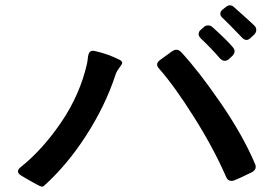

<svg xmlns="http://www.w3.org/2000/svg" viewBox="-20 -774 1040 726"><path d="M912 -623Q903 -623 895 -632Q841 -688 823 -705Q813 -713 813 -722Q813 -731 822 -738L832 -746Q842 -754 849 -754Q858 -754 866 -746Q918 -700 941 -678Q949 -671 949 -661Q949 -651 941 -643L928 -631Q920 -623 912 -623ZM830 -544Q820 -544 811 -554Q782 -588 740 -628Q731 -637 731 -645Q731 -655 740 -662L750 -671Q757 -678 767 -678Q776 -678 784 -671Q836 -624 860 -596Q867 -588 867 -580Q867 -571 858 -562L845 -550Q838 -544 830 -544ZM855 -90Q841 -90 835 -105Q788 -213 714 -330.5Q640 -448 582 -514Q574 -522 574 -530Q574 -539 585 -547L632 -581Q640 -586 647 -586Q656 -586 665 -577Q731 -506 814.5 -384.5Q898 -263 944 -155Q947 -149 947 -143Q947 -131 933 -123Q886 -100 866 -92Q862 -90 855 -90ZM98 -88 62 -109Q48 -117 48 -126Q48 -134 57 -141Q140 -207 211 -311Q282 -415 309 -533Q311 -543 313 -561Q316 -582 331 -582Q336 -582 339 -581Q389 -570 434 -547Q442 -542 442 -536Q442 -532 435 -523L428 -513Q423 -506 421 -501.5Q419 -497 418 -495L416 -489Q378 -374 306 -262Q234 -150 146 -71Q141 -66 131 -70.5Q121 -75 98 -88Z"/></svg>

Font: Shippori Gochic B2 Bold
Style: Regular
Weight: 700
Designer: FONTDASU
Foundry: FONTDASU / Google Inc. / but / Adobe
Version: Version 1.130